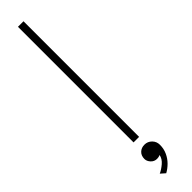

<svg xmlns="http://www.w3.org/2000/svg" viewBox="-311 -654 808 808"><g transform="rotate(-45 93.0 -249.5)"><path d="M100 0H67V-688H100ZM72.5 189 52 171Q68 164 85.8 149Q103.5 134 107 115Q98.5 119 88.5 119Q72 119 61 107Q50 95 50 81.5Q50 62 62 50.5Q74 39 92.5 39Q111.5 39 125 52.5Q138.5 66 138.5 85.5Q138.5 109.5 129.2 129.5Q120 149.5 105 164.5Q90 179.5 72.5 189Z"/></g></svg>

Font: League Spartan Thin Thin
Style: Regular
Weight: 250
Version: Version 2.002